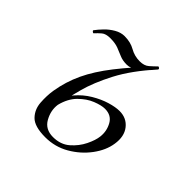

<svg xmlns="http://www.w3.org/2000/svg" viewBox="-121 -502 615 615"><g transform="rotate(45 186.5 -194.5)"><path d="M165 14Q116 14 97 -5.5Q78 -25 76 -54Q74 -83 78 -109Q86 -158 106.5 -201.5Q127 -245 164.5 -293Q202 -341 260 -402L267 -395Q210 -332 180.5 -275.5Q151 -219 138.5 -172Q126 -125 120 -88Q116 -59 131.5 -31.5Q147 -4 182 -4Q216 -4 238.5 -23.5Q261 -43 273.5 -68.5Q286 -94 288 -113Q291 -140 278 -163Q265 -186 236 -186Q220 -186 196 -176.5Q172 -167 150.5 -145.5Q129 -124 120 -88L108 -89Q114 -121 134 -144.5Q154 -168 180 -183.5Q206 -199 231 -206.5Q256 -214 274 -214Q306 -214 324.5 -190.5Q343 -167 337 -129Q332 -95 307.5 -62Q283 -29 246 -7.5Q209 14 165 14ZM39 -331Q37 -330 33.5 -333Q30 -336 32 -338Q40 -349 53 -362.5Q66 -376 82.5 -385.5Q99 -395 116 -395Q143 -395 163 -383.5Q183 -372 207 -372Q227 -372 238.5 -382Q250 -392 260 -402Q262 -404 265.5 -401Q269 -398 267 -395Q239 -361 220.5 -348Q202 -335 185 -335Q166 -335 152.5 -341Q139 -347 124.5 -352.5Q110 -358 88 -358Q68 -358 58 -349.5Q48 -341 39 -331Z"/></g></svg>

Font: Cormorant Light
Style: Italic
Weight: 300
Italic angle: -10°
Designer: Christian Thalmann (Catharsis Fonts)
Foundry: Catharsis Fonts
Version: Version 4.000